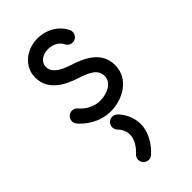

<svg xmlns="http://www.w3.org/2000/svg" viewBox="-247 -567 933 933"><g transform="rotate(-45 220.0 -100.0)"><path d="M58.1 -73.7C81.1 -45.4 139.2 3.4 218.3 3.4C304.2 3.4 392.6 -49.3 392.1 -141.6C391.6 -235.4 309.1 -271.5 236.3 -294.4C183.6 -312 147.5 -335 147.5 -372.6C147.5 -404.3 176.8 -427.2 216.8 -426.8C252.4 -426.3 279.3 -409.2 290.5 -385.3C296.4 -373 309.1 -364.3 323.7 -364.3C343.8 -364.3 360.4 -380.9 360.4 -400.9C360.4 -406.2 359.4 -411.6 356.9 -416.5C333 -466.8 279.8 -499.5 217.8 -500C142.6 -500.5 74.2 -449.7 74.2 -372.6C74.2 -288.1 147.5 -247.1 213.9 -225.1C278.3 -204.6 318.4 -185.1 318.8 -140.6C319.3 -96.2 271 -69.8 218.3 -69.8C169.4 -69.8 130.9 -100.1 115.7 -119.6C108.9 -127.9 98.6 -133.3 86.9 -133.3C66.9 -133.3 50.3 -116.7 50.3 -96.7C50.3 -87.9 53.2 -80.1 58.1 -73.7ZM178.7 88.4C191.9 101.6 204.6 124 204.6 149.4C204.6 178.2 185.1 212.4 157.7 236.3C149.9 243.2 145.5 252.9 145.5 263.7C145.5 283.7 162.1 300.3 182.1 300.3C191.4 300.3 199.7 296.9 206.5 291C244.6 257.3 277.8 203.6 277.8 149.4C277.8 99.6 252.9 59.1 230.5 36.6C224.6 30.8 214.8 25.9 204.6 25.9C184.6 25.9 168 42.5 168 62.5C168 72.8 172.9 82.5 178.7 88.4Z"/></g></svg>

Font: Velvelyne
Style: Regular
Weight: 400
Designer: Manon Van der Borght et Mariel Nils
Foundry: Velvetyne
Version: Version 1.070;Glyphs 3.3.1 (3343)